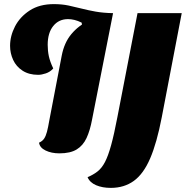

<svg xmlns="http://www.w3.org/2000/svg" viewBox="-20 -724 904 934"><path d="M269 22Q230 22 201.5 8Q173 -6 170 -30Q186 -37 194.5 -49.5Q203 -62 208.5 -83Q214 -104 220 -139L280 -452Q292 -516 327 -558Q362 -600 413.5 -624Q465 -648 530 -660L428 -143Q418 -89 401 -52.5Q384 -16 353 3Q322 22 269 22ZM166 -360Q121 -360 90 -380Q59 -400 44 -432.5Q29 -465 29 -501Q29 -549 53 -595.5Q77 -642 124.5 -673Q172 -704 242 -704Q281 -704 314 -697Q347 -690 378 -682Q409 -674 445.5 -667.5Q482 -661 530 -660L379 -604L377 -614Q359 -623 342.5 -627Q326 -631 311 -631Q266 -631 239 -597.5Q212 -564 212 -506Q212 -477 217.5 -451Q223 -425 239 -391Q224 -374 203 -367Q182 -360 166 -360ZM519 190Q478 190 447.5 177Q417 164 406 138Q434 126 454.5 110Q475 94 490.5 64.5Q506 35 520.5 -17.5Q535 -70 551 -154L649 -660H864L767 -154Q743 -29 710.5 46.5Q678 122 631 156Q584 190 519 190Z"/></svg>

Font: Sansita Swashed Light ExtraBold
Style: Regular
Weight: 800
Version: Version 1.003